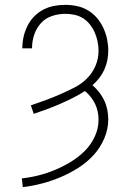

<svg xmlns="http://www.w3.org/2000/svg" viewBox="-20 -558 540 791"><path d="M74 213 70 177Q106 173 141 164Q176 155 209 141Q242 127 273 108Q304 89 329.5 63.5Q355 38 370.5 4.5Q386 -29 386 -65Q386 -82 382.5 -98.5Q379 -115 371.5 -130.5Q364 -146 353.5 -159Q343 -172 330 -183Q305 -167 279 -154Q253 -141 226.5 -129.5Q200 -118 173 -108Q146 -98 119 -89L107 -124Q137 -134 167 -145Q197 -156 226.5 -169Q256 -182 285 -196.5Q314 -211 337 -233.5Q360 -256 373 -286Q386 -316 386 -348Q386 -368 382 -387Q378 -406 370.5 -423.5Q363 -441 351 -456.5Q339 -472 322.5 -482.5Q306 -493 287 -497Q268 -501 249 -501Q221 -501 194 -492Q167 -483 148.5 -462.5Q130 -442 121 -415Q112 -388 112 -361Q112 -360 112 -359.5Q112 -359 112 -359H72Q72 -359 72 -360Q72 -361 72 -361Q72 -385 77.5 -408Q83 -431 93.5 -452Q104 -473 120.5 -490Q137 -507 158 -518Q179 -529 202 -533.5Q225 -538 249 -538Q273 -538 297 -533Q321 -528 342 -515.5Q363 -503 379 -484.5Q395 -466 405.5 -443.5Q416 -421 421 -397Q426 -373 426 -349Q426 -329 422 -309Q418 -289 409.5 -270.5Q401 -252 388.5 -236Q376 -220 361 -207Q376 -194 388.5 -178Q401 -162 409.5 -144Q418 -126 422 -106Q426 -86 426 -66Q426 -26 409.5 12.5Q393 51 365.5 81Q338 111 303.5 133Q269 155 231.5 171Q194 187 154.5 197.5Q115 208 74 213Z"/></svg>

Font: Iosevka Slab Extralight
Style: Regular
Weight: 200
Monospace: yes
Designer: Belleve Invis
Foundry: Belleve Invis
Version: Version 11.1.1; ttfautohint (v1.8.3)